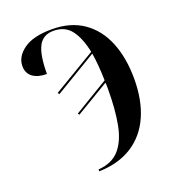

<svg xmlns="http://www.w3.org/2000/svg" viewBox="-134 -828 852 941"><g transform="rotate(-20 292.5 -357.0)"><path d="M223 0Q294 -5 332.5 -48.5Q371 -92 386 -169.5Q401 -247 401 -355Q401 -363 401 -371.5Q401 -380 400 -388L226 -284L221 -292L400 -400Q399 -442 396 -477.5Q393 -513 388 -544L168 -412L163 -421L386 -554Q371 -628 339 -671Q307 -714 246 -714Q192 -714 168.5 -669.5Q145 -625 145 -526Q98 -526 71.5 -546Q45 -566 45 -603Q45 -652 94.5 -688Q144 -724 242 -724Q339 -724 405.5 -678Q472 -632 505.5 -549.5Q539 -467 539 -358Q539 -247 503 -165.5Q467 -84 396.5 -38.5Q326 7 223 10Z"/></g></svg>

Font: Noto Serif Display Condensed
Style: Bold
Weight: 700
Width: 3
Designer: Monotype Design Team
Foundry: Monotype Imaging Inc.
Version: Version 2.009